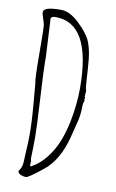

<svg xmlns="http://www.w3.org/2000/svg" viewBox="-86 -802 516 851"><g transform="rotate(10 171.5 -376.5)"><path d="M76.2 -146 77.1 -186Q77.1 -244.6 70.3 -322.3Q63.5 -399.9 62 -418.9Q57.6 -428.2 57.1 -544.2Q56.6 -660.2 54.9 -672.9Q53.2 -685.5 46.6 -703.1Q40 -720.7 40 -731Q40 -754.9 115.2 -754.9H120.1Q158.2 -754.9 202.1 -712.9Q246.1 -670.9 259.5 -637.2Q272.9 -603.5 277.3 -556.4Q281.7 -509.3 283.4 -470.2Q285.2 -431.2 290 -420.9L288.1 -394L291 -389.2L288.1 -380.9L291 -376Q285.2 -366.7 285.2 -348.1Q285.2 -329.6 283.2 -314Q281.2 -298.3 279.3 -289.6Q277.3 -280.8 272.7 -263.4Q268.1 -246.1 258.8 -208Q231.4 -100.6 168 -49.3Q104.5 2 93 2Q81.5 2 69.6 -3.2Q57.6 -8.3 56.2 -18.1Q70.3 -36.1 71.8 -58.1ZM79.1 -708 87.9 -542Q87.9 -477.5 95.5 -350.8Q103 -224.1 103 -179.4Q103 -134.8 101.1 -81.1L103 -77.1V-48.8H107.9Q145.5 -68.8 174.3 -106.2Q203.1 -143.6 219 -184.3Q234.9 -225.1 245.1 -273.4Q261.2 -352.5 261.2 -426.8Q261.2 -719.2 100.1 -719.2Q80.1 -719.2 79.1 -708Z"/></g></svg>

Font: Amatic SC
Style: Regular
Weight: 400
Version: Version 1.004